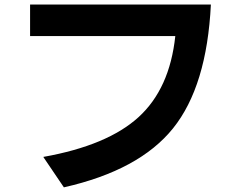

<svg xmlns="http://www.w3.org/2000/svg" viewBox="-20 -762 1040 838"><path d="M111.3 -604.5V-742.2H900.4Q882.8 -385.7 735.4 -202.1Q587.9 -18.6 258.8 55.7L168.9 -77.1Q449.2 -127 585 -251Q720.7 -375 745.1 -604.5Z"/></svg>

Font: GenEi M Gothic v2 Bold
Style: Regular
Weight: 700
Version: Version 2.0